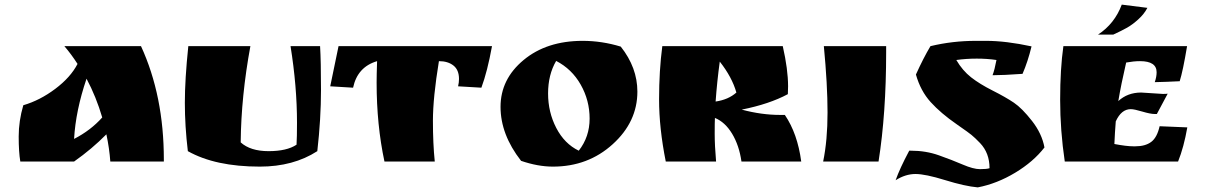

<svg xmlns="http://www.w3.org/2000/svg" viewBox="-20 -700 5221 832"><path d="M690 -8V0H458Q454 -57 441 -118Q379 -55 301 0H68Q61 -41 61 -108.5Q61 -176 81 -244Q153 -265 219.5 -315Q286 -365 316 -423Q289 -465 259 -500H591Q690 -285 690 -8ZM423 -191Q397 -280 355 -359Q308 -221 301 -98Q373 -135 423 -191Z M1367 -500Q1371 -435 1371 -310.5Q1371 -186 1355 -45Q1251 22 1106 22Q913 22 794 -45Q781 -153 781 -254.5Q781 -356 796 -500H1065Q1025 -283 1023 -83Q1065 -45 1144 -45Q1223 -45 1265 -73Q1267 -106 1267 -168Q1267 -326 1239 -500Z M1882 -435Q1856 -277 1856 -177Q1856 -77 1864 0H1646Q1612 -159 1612 -342Q1612 -373 1614 -435Q1529 -410 1510 -320L1411 -326L1447 -500H2112Q2092 -390 2066 -320L1965 -326Q1969 -342 1969 -358Q1969 -397 1945 -416Q1921 -435 1882 -435Z M2238 -3Q2149 -117 2149 -237Q2149 -357 2249 -440Q2349 -523 2505 -523Q2588 -523 2670 -498Q2742 -407 2742 -303Q2742 -172 2635 -75Q2528 22 2376 22Q2311 22 2238 -3ZM2390 -436Q2355 -376 2355 -295Q2355 -214 2390.5 -145.5Q2426 -77 2488 -47Q2535 -107 2535 -186Q2535 -265 2496.5 -333Q2458 -401 2390 -436Z M3395 -326 3394 -292Q3314 -249 3194 -225Q3280 -202 3360 -202H3381Q3436 -121 3452 0H3193Q3183 -70 3152.5 -120.5Q3122 -171 3078 -189Q3077 -172 3077 -121Q3077 -70 3083 0H2865Q2836 -145 2836 -269.5Q2836 -394 2850 -500H3372Q3395 -399 3395 -326ZM3099 -433Q3087 -345 3081 -260Q3136 -268 3171 -299Q3152 -366 3099 -433Z M3820 -500V-473Q3820 -209 3787 0H3547Q3566 -92 3566 -212.5Q3566 -333 3550 -500Z M4298 -440Q4258 -446 4212.5 -446Q4167 -446 4124 -440Q4151 -394 4188 -365Q4225 -336 4281.5 -307.5Q4338 -279 4373.5 -255Q4409 -231 4452 -176Q4495 -121 4506 -61Q4458 1 4379 48.5Q4300 96 4217 112Q4161 107 4075.5 80.5Q3990 54 3947 54Q3904 54 3861 81Q3879 30 3920 -47H3928Q3992 -47 4048.5 -27Q4105 -7 4151.5 13Q4198 33 4226.5 33Q4255 33 4268 29Q4268 -37 4227 -80Q4205 -103 4189.5 -115.5Q4174 -128 4142 -150L4125 -162Q4057 -209 4013 -257.5Q3969 -306 3949 -377Q3981 -448 4012 -500Q4107 -523 4209 -523H4253Q4339 -523 4450 -499Q4434 -433 4411 -380Q4327 -374 4281 -374Q4290 -397 4298 -440Z M4925 -299 5019 -293Q5033 -293 5040 -294L4993 -206H4984Q4965 -206 4930 -216.5Q4895 -227 4880 -227Q4839 -227 4815 -174Q4811 -125 4809 -76Q4861 -66 4891 -66H4900Q4943 -66 4968.5 -85Q4994 -104 5005 -153L5125 -148Q5110 -62 5085 0H4594Q4574 -135 4574 -268Q4574 -401 4588 -500H5124Q5106 -392 5092 -348Q5033 -345 4984 -344Q4992 -367 4992 -387Q4992 -435 4920 -435Q4893 -435 4860 -429Q4838 -334 4826 -262Q4866 -299 4925 -299ZM4841 -680 4952 -666Q4938 -639 4912.5 -616Q4887 -593 4864 -580Q4841 -567 4804 -550H4738Q4810 -597 4841 -680Z"/></svg>

Font: Ruslan Display
Style: Regular
Weight: 400
Version: Version 1.000